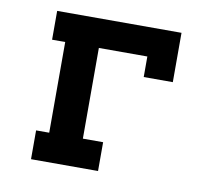

<svg xmlns="http://www.w3.org/2000/svg" viewBox="-64 -591 728 663"><g transform="rotate(10 300.0 -260.0)"><path d="M85 0V-101H131V-419H85V-520H521V-347H419V-419H249V-101H320V0Z"/></g></svg>

Font: Iosevka Plex Etoile
Style: Bold
Weight: 700
Designer: Belleve Invis
Foundry: Belleve Invis
Version: Version 25.1.1; ttfautohint (v1.8.4)